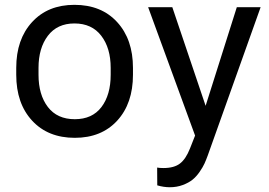

<svg xmlns="http://www.w3.org/2000/svg" viewBox="-20 -558 1108 791"><path d="M46.9 -250V-278.3Q46.9 -396 112.1 -467Q177.2 -538.1 286.6 -538.1Q397.5 -538.1 462.6 -467Q527.8 -396 527.8 -278.3V-250Q527.8 -131.8 462.9 -61Q397.9 9.8 288.1 9.8Q177.7 9.8 112.3 -61Q46.9 -131.8 46.9 -250ZM138.7 -278.3V-250Q138.7 -167.5 177.2 -117.2Q215.8 -66.9 288.1 -66.9Q359.9 -66.9 397.9 -116.9Q436 -167 436 -250V-278.3Q436 -359.9 397.2 -410.6Q358.4 -461.4 286.6 -461.4Q215.8 -461.4 177.2 -410.6Q138.7 -359.9 138.7 -278.3ZM590.3 -528.3H689.9L827.1 -122.1L955.6 -528.3H1053.7L835.9 82.5Q829.1 101.1 822.5 115.7Q815.9 130.4 802.5 149.9Q789.1 169.4 773.4 182.1Q757.8 194.8 733.2 204.1Q708.5 213.4 679.7 213.4Q654.3 213.4 627.9 205.6L627.4 132.3Q637.2 134.3 653.3 134.3Q697.3 134.3 721.4 115.7Q745.6 97.2 762.7 53.7L783.7 0.5Z"/></svg>

Font: Bert Sans Medium
Style: Regular
Weight: 500
Designer: Christian Robertson, Adam Twardoch, & Cristiano Sobral
Foundry: Google
Version: Version 12.135;January 10, 2020;FontCreator 12.0.0.2547 64-b